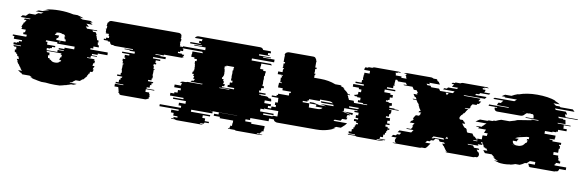

<svg xmlns="http://www.w3.org/2000/svg" viewBox="-57 -910 4259 1400"><g transform="rotate(10 2072.5 -210.0)"><path d="M694 -289Q695 -284 695 -279Q695 -274 695 -269H624V-259H583V-249H622V-244H577V-229H552V-224H608Q608 -221 607 -219H604V-214H613V-213Q613 -209 612.5 -204Q612 -199 611 -194H604L601 -174H616Q616 -170 614 -164H611Q610 -160 609 -156.5Q608 -153 607 -149H615Q614 -144 612 -139Q610 -134 608 -129H593L589 -119H591Q589 -115 589 -114H585Q581 -104 574 -94H576Q575 -92 573 -89Q571 -86 569 -84H568L556 -69Q555 -68 554 -67Q553 -66 551 -64H546Q542 -60 538 -56.5Q534 -53 529 -49H499L478 -34H482Q480 -33 478 -32Q476 -31 474 -29H467Q465 -28 462 -27Q459 -26 457 -24H511Q506 -21 500 -18.5Q494 -16 488 -14H471Q464 -11 456 -8.5Q448 -6 440 -4H444Q432 -1 419 1.5Q406 4 392 6H423Q407 8 390 9Q373 10 355 10Q336 10 319.5 9Q303 8 286 6H254Q241 4 227.5 1.5Q214 -1 202 -4H199Q191 -6 183.5 -8.5Q176 -11 168 -14H184Q179 -16 173 -18.5Q167 -21 162 -24H108L99 -29H106L97 -34H93Q81 -42 72 -49H102Q98 -53 94 -56.5Q90 -60 86 -64H91Q90 -66 89 -67Q88 -68 86 -69L74 -84H75L68 -94H66Q59 -104 55 -114H58Q56 -118 56 -119H53L49 -129H64Q63 -134 61 -139Q59 -144 57 -149H49Q48 -153 47 -156.5Q46 -160 45 -164H39L36 -174H26L23 -194H33Q32 -199 31.5 -204Q31 -209 31 -213V-214H13V-219H8Q8 -221 7.5 -222Q7 -223 7 -224H63Q63 -227 62 -229H6V-244H30V-249H42V-259H63V-269H2Q2 -274 2 -279Q2 -284 3 -289H-10V-299H89Q90 -302 90 -307V-314H63Q63 -318 63.5 -321.5Q64 -325 64 -329H74L77 -349H44Q45 -353 46 -356.5Q47 -360 48 -364H41Q43 -369 44.5 -374.5Q46 -380 48 -384H49Q50 -386 51 -389Q52 -392 53 -394H52Q52 -395 54 -399H59Q63 -409 70 -419H50L56 -429H93Q94 -431 97 -434H24Q26 -438 29.5 -441.5Q33 -445 36 -449H59Q64 -454 69.5 -459.5Q75 -465 80 -469H126Q135 -477 147 -484H166Q170 -487 174.5 -489.5Q179 -492 183 -494H124Q133 -499 146 -504H173Q196 -513 221 -519H191Q240 -530 295 -530Q350 -530 399 -519H430Q455 -513 477 -504H449Q462 -499 471 -494H530Q535 -492 539.5 -489.5Q544 -487 548 -484H529L550 -469H504Q510 -465 515.5 -459.5Q521 -454 526 -449H503Q506 -445 509.5 -441.5Q513 -438 515 -434H589L592 -429H556L562 -419H582Q589 -409 593 -399H588Q590 -395 590 -394H592L596 -384H595Q597 -380 599 -374.5Q601 -369 602 -364H612L615 -349H609Q611 -345 611.5 -339.5Q612 -334 613 -329H621Q622 -325 622 -321.5Q622 -318 623 -314H584V-307Q584 -302 585 -299H565V-289ZM310 -329Q309 -325 308.5 -321.5Q308 -318 308 -314H336Q335 -311 335 -308Q335 -305 335 -302V-299H339V-302Q339 -305 338.5 -308Q338 -311 338 -314H377Q377 -318 376.5 -321.5Q376 -325 376 -329H368Q367 -335 365.5 -340Q364 -345 362 -349H369Q365 -358 357 -364H347Q337 -370 321 -370Q305 -370 296 -364H303Q299 -361 296 -357.5Q293 -354 291 -349H324Q323 -345 321.5 -340Q320 -335 319 -329ZM378 -269H449V-289H320Q319 -293 319 -299H236Q236 -293 235 -289H248V-269H309V-259H287V-249H275V-244H251Q251 -240 251.5 -236.5Q252 -233 252 -229H331V-244H376V-249H337V-259H378ZM362 -219V-224H253V-219H258V-218Q258 -217 258.5 -216Q259 -215 259 -214H276Q277 -209 277 -204Q277 -199 278 -194H268Q270 -181 272 -174H283Q285 -168 287 -164H294Q303 -150 328 -150Q353 -150 362 -164H366Q367 -166 368 -168.5Q369 -171 370 -174H355Q356 -179 357 -183.5Q358 -188 359 -194H366Q367 -199 367 -204Q367 -209 368 -214H359V-219Z M1100 -339H1039V-334H1077V-329H1117V-314H1026V-304H1081V-294H1049V-274H1056V-264H1039V-254H1038V-249H1043V-229H1052V-224H1046V-194H1045V-179H1048V-159H1043V-144H1019V-134H1058V-129H1056V-124H1048V-109H1039V-89H1018V-79H1076V-74H1014V-54H1043V-44H1047V-34H1048V-29H1050V-27Q1050 -25 1049.5 -23Q1049 -21 1048 -19H1046L1044 -14H1049Q1048 -12 1045 -9H1041Q1040 -6 1035 -4H1033Q1028 0 1019 0H844Q835 0 830 -4H832Q830 -5 826 -9H830Q829 -11 828 -12Q827 -13 826 -14H821L819 -19H822Q821 -22 821 -27V-29H819V-34H818V-44H814V-54H785V-74H847V-79H789V-89H810V-109H819V-124H827V-129H829V-134H790V-144H814V-159H819V-179H816V-194H817V-224H823V-229H814V-249H809V-254H810V-264H827V-274H820V-294H852V-304H797V-314H888V-329H848V-334H810V-339H871V-345H738Q729 -345 724 -349H710Q699 -355 697 -369H680V-374H649V-384H664V-394H684V-409H679V-424H655V-429H657V-434H654V-454H650V-459H657V-479H652V-484H654V-493Q654 -498 656 -504H659Q666 -520 683 -520H1178Q1196 -520 1203 -504H1201Q1203 -498 1203 -493V-484H1201V-479H1206V-459H1199V-454H1203V-434H1206V-429H1204V-424H1228V-409H1233V-394H1213V-384H1198V-374H1229V-369H1246Q1244 -355 1233 -349H1247Q1242 -345 1233 -345H1100Z M1888 -39H1984V-19H1936V1H1801V16H1768V31H1814V41H1914V61H1912V81H1899V83Q1899 88 1898 91H1893Q1892 96 1887 101H1871Q1867 105 1865 106H1910Q1905 110 1896 110H1717Q1708 110 1703 106H1658Q1654 105 1652 101H1668Q1663 96 1662 91H1667Q1666 88 1666 83V81H1679V61H1681V41H1581V31H1535V16H1568V1H1703V0H1502V1H1522V16H1366V31H1509V41H1456V61H1477V81H1509V83Q1509 85 1508.5 87Q1508 89 1508 91H1478Q1477 96 1472 101H1450Q1446 105 1444 106H1469Q1462 110 1454 110H1275Q1266 110 1261 106H1236Q1234 105 1230 101H1253Q1248 96 1247 91H1277Q1276 88 1276 83V81H1244V61H1223V41H1276V31H1133V16H1289V1H1269V-19H1317V-39H1221V-49H1296V-59H1195V-79H1223V-89H1246V-109H1265V-124H1215V-144H1262V-148Q1262 -157 1267 -164H1251Q1259 -175 1273 -175H1287Q1297 -175 1304 -179H1410Q1413 -180 1417 -184H1325Q1327 -186 1329.5 -188.5Q1332 -191 1333 -194H1346Q1350 -199 1353 -209H1340Q1342 -214 1343 -219Q1344 -224 1345 -229H1337L1340 -244H1326Q1327 -248 1327.5 -251.5Q1328 -255 1328 -259H1333Q1333 -261 1333 -264Q1333 -267 1334 -269H1337Q1337 -274 1337 -279Q1337 -284 1338 -289H1336Q1337 -293 1337 -296.5Q1337 -300 1337 -304H1335Q1336 -306 1336 -309Q1336 -312 1336 -314H1334V-319H1332V-339H1343V-354H1323V-364H1299V-384H1301V-404H1378V-409H1372V-414H1227V-429H1391V-449H1306V-454H1363V-459H1274V-469H1350V-474H1337V-489H1356V-493Q1356 -500 1359 -504H1301Q1310 -520 1326 -520H1782Q1800 -520 1807 -504H1864Q1866 -498 1866 -493V-489H1847V-474H1860V-469H1784V-459H1873V-454H1816V-449H1901V-429H1737V-414H1882V-409H1888V-404H1811V-384H1809V-364H1833V-354H1853V-339H1851V-319H1847V-304H1848V-289H1847V-269H1848V-259H1847V-244H1859V-229H1842V-209H1830V-194H1880V-184H1834V-179H1847V-175H1886Q1900 -175 1908 -164H1924Q1929 -157 1929 -148V-144H1882V-124H1932V-109H1913V-89H1890V-79H1862V-59H1963V-49H1888ZM1559 -194 1556 -184H1647V-194H1597V-209H1609V-229H1626V-244H1614V-259H1615V-269H1614V-289H1615V-304H1614V-319H1618V-339H1620V-345H1563V-339H1552V-319H1554V-314H1556V-304H1557V-289H1558Q1558 -284 1557.5 -279Q1557 -274 1557 -269H1554Q1553 -267 1553 -264Q1553 -261 1553 -259H1548Q1548 -255 1547.5 -251.5Q1547 -248 1547 -244H1560Q1559 -240 1559 -236.5Q1559 -233 1558 -229H1566Q1565 -224 1564.5 -219Q1564 -214 1562 -209H1576Q1575 -205 1574 -201.5Q1573 -198 1572 -194ZM1540 -179Q1540 -176 1539 -175H1614V-179Z M2856 -239H2787V-234H2805V-214H2802V-204H2794V-184H2773V-174H2805V-154H2789V-134H2809V-124H2781V-109H2799V-99H2813V-89H2799V-84H2800V-79H2794V-64H2787V-49H2777V-29H2757V-27Q2757 -23 2756 -20Q2755 -17 2753 -14H2798Q2797 -12 2794 -9H2738Q2734 -5 2732 -4H2785Q2780 0 2771 0H2592Q2582 0 2577 -4H2524Q2521 -6 2519 -9H2575Q2574 -11 2573 -12Q2572 -13 2572 -14H2527Q2524 -20 2524 -27V-29H2544V-49H2554V-64H2561V-79H2567V-84H2566V-89H2580V-99H2566V-109H2548V-124H2576V-134H2556V-154H2572V-174H2540V-184H2561V-189H2463V-179Q2463 -175 2463 -171.5Q2463 -168 2462 -164H2448L2513 -149Q2513 -148 2512.5 -147Q2512 -146 2512 -144H2495L2489 -124H2498L2492 -109H2461L2453 -94H2408Q2407 -92 2405 -89Q2403 -86 2401 -84H2502Q2498 -79 2494.5 -74Q2491 -69 2486 -64H2485Q2480 -59 2474.5 -54Q2469 -49 2463 -44H2428Q2424 -41 2420.5 -38.5Q2417 -36 2413 -34H2422Q2414 -29 2403 -24H2406Q2375 -10 2338 -4H2340Q2327 -2 2313.5 -1Q2300 0 2286 0H1999Q1990 0 1985 -4H1983Q1972 -10 1970 -24H1968Q1967 -25 1967 -27V-34H1958V-44H1993V-84H1892V-94H1938V-109H1969V-124H1960V-144H1978V-164H1977V-179H1927V-189H1961V-199H1970V-209H2049V-229H2059V-239H1996V-254H1961V-274H1962V-289H1983V-294H1970V-314H1969V-329H1976V-339H1971V-344H1981V-349H1942V-369H1974V-389H1976V-394H1980V-399H1970V-409H1972V-414H1971V-434H1980V-444H1969V-484H1970V-494H1967Q1967 -502 1972 -509H1971Q1973 -511 1974 -512Q1975 -513 1976 -514H1979Q1985 -520 1996 -520H2176Q2186 -520 2193 -514H2190Q2193 -512 2195 -509H2196Q2201 -502 2201 -494H2204V-484H2203V-444H2214V-434H2205V-414H2206V-409H2204V-399H2214V-394H2210V-389H2208V-369H2256Q2317 -369 2368 -349H2407L2418 -344H2409Q2411 -343 2413.5 -342Q2416 -341 2419 -339H2423Q2428 -337 2432 -334.5Q2436 -332 2440 -329H2432Q2437 -325 2442.5 -321.5Q2448 -318 2452 -314H2453Q2458 -310 2463 -304.5Q2468 -299 2472 -294H2485Q2486 -293 2487 -292Q2488 -291 2489 -289H2468Q2471 -285 2473.5 -281.5Q2476 -278 2478 -274H2476Q2479 -270 2481.5 -264.5Q2484 -259 2486 -254H2521Q2523 -250 2524 -246.5Q2525 -243 2526 -239H2623V-244H2591V-249H2552V-264H2567V-284H2541V-289H2520V-299H2534V-304H2544V-324H2563V-344H2543V-354H2497V-374H2574V-384H2511V-394H2555V-414H2563V-419H2560V-439H2561V-454H2563V-469H2601V-489H2558V-493Q2558 -502 2563 -509H2582Q2583 -511 2586 -514H2613Q2621 -520 2630 -520H2809Q2820 -520 2826 -514H2799Q2802 -512 2804 -509H2786Q2791 -502 2791 -493V-489H2834V-469H2796V-454H2794V-439H2793V-419H2796V-414H2788V-394H2744V-384H2807V-374H2730V-354H2776V-344H2796V-324H2777V-304H2767V-299H2753V-289H2774V-284H2800V-264H2785V-249H2824V-244H2856ZM2288 -189H2383Q2382 -192 2382 -194.5Q2382 -197 2381 -199H2291Q2290 -202 2288.5 -204.5Q2287 -207 2285 -209H2375Q2364 -220 2343 -220H2278V-209H2199V-199H2190V-189H2156V-179H2206V-164H2207V-149H2272Q2298 -149 2307 -164H2255Q2257 -167 2258 -171Q2259 -175 2259 -179H2208V-189H2237L2280 -179H2331ZM2497 -199H2561V-204H2569V-209H2496Q2496 -207 2496 -204Q2496 -201 2497 -199ZM2529 -149 2465 -164H2531Q2531 -160 2530.5 -156.5Q2530 -153 2529 -149Z M3480 -44 3485 -37Q3489 -32 3489 -24Q3489 -11 3478 -4H3463Q3458 0 3449 0H3257Q3252 0 3248 -1.5Q3244 -3 3241 -4H3256Q3251 -7 3248 -10.5Q3245 -14 3243 -17L3238 -24L3224 -44H3221L3211 -59H3230L3223 -69H3191L3180 -84H3155L3144 -69H3126L3119 -59H3099L3088 -44H3127L3113 -24L3108 -17Q3106 -14 3102.5 -10.5Q3099 -7 3094 -4H3069Q3061 0 3052 0H2865Q2857 0 2852 -4H2878Q2867 -10 2867 -24Q2867 -26 2868 -30Q2869 -34 2871 -37L2876 -44H2837L2847 -59H2868L2875 -69H2893L2903 -84H2876L2880 -89L2887 -99H2974L2988 -119H2934L2938 -124H2968L2978 -139H2974L2981 -149H2973L2987 -169H2951L2961 -184H2966L2977 -199H2969L2972 -204H2970L2974 -209H2972L2986 -229H3009L3019 -244H3015L3022 -254H3000L3007 -264H3012L3014 -268L3010 -274L2999 -289H3002L2992 -304H2996L2986 -319H2984L2971 -339H2946L2942 -344H2971L2961 -359H2955L2942 -379H2971L2964 -389H2974L2960 -409H2939L2926 -429H2862L2859 -434H2883L2873 -449H2815L2808 -459H2783L2777 -469H2801L2795 -479H2873L2871 -483Q2867 -489 2867 -496V-499H2861Q2863 -505 2865 -509H2867Q2868 -511 2871 -514H2848Q2854 -520 2864 -520H3047Q3054 -520 3058.5 -518Q3063 -516 3067 -514H3090L3096 -509H3094Q3098 -505 3100 -501L3102 -499H3107L3120 -479H3041L3048 -469H3023L3030 -459H3054L3061 -449H3119L3129 -434H3224L3234 -449H3149L3155 -459H3175L3182 -469H3248L3255 -479H3209L3222 -499H3202L3204 -501Q3206 -505 3210 -509H3224L3230 -514H3265Q3269 -516 3273.5 -518Q3278 -520 3285 -520H3460Q3470 -520 3476 -514H3441Q3443 -513 3444 -512Q3445 -511 3446 -509H3431Q3434 -505 3434 -499H3454V-497Q3454 -492 3453 -488.5Q3452 -485 3450 -483L3447 -479H3493L3486 -469H3420L3413 -459H3393L3386 -449H3471L3461 -434H3308L3304 -429H3430L3417 -409H3438L3424 -389H3414L3408 -379H3379L3365 -359H3371L3361 -344H3332L3328 -339H3354L3340 -319H3341L3331 -304H3327L3317 -289H3314L3304 -274H3305L3301 -269L3305 -264H3301L3308 -254H3330L3337 -244H3341L3351 -229H3329L3343 -209H3345L3348 -204H3350L3354 -199H3362L3373 -184H3368L3378 -169H3415L3429 -149H3437L3444 -139H3448L3459 -124H3429L3432 -119H3487L3501 -99H3467L3474 -89H3394L3397 -84H3435L3445 -69H3478L3485 -59H3466L3476 -44ZM3194 -429H3171L3183 -412ZM3226 -99H3247L3237 -114ZM3140 -89H3220L3213 -99H3139L3132 -89H3131L3128 -84H3143Z M4045 -54V-44H4132V-27Q4132 -25 4131 -24H4084Q4082 -10 4071 -4H4062Q4057 0 4048 0H3873Q3864 0 3859 -4H3867Q3857 -11 3855 -24H3903V-44H3863Q3858 -39 3852.5 -34Q3847 -29 3841 -24H3830Q3812 -11 3794 -4H3762Q3755 -1 3746.5 1.5Q3738 4 3729 6H3721Q3711 8 3700.5 9Q3690 10 3679 10Q3667 10 3655.5 9Q3644 8 3633 6H3641Q3631 4 3621.5 1.5Q3612 -1 3603 -4H3634Q3612 -12 3594 -24H3605Q3598 -29 3592 -34Q3586 -39 3580 -44H3530L3521 -54Q3520 -56 3518 -59Q3516 -62 3514 -64H3544Q3542 -68 3539.5 -71.5Q3537 -75 3535 -79H3526Q3526 -80 3524 -84H3515L3512 -89H3513L3507 -104H3502Q3501 -108 3500 -111.5Q3499 -115 3498 -119H3460Q3457 -130 3457 -139H3490V-149Q3490 -154 3490 -159.5Q3490 -165 3491 -169H3521Q3522 -174 3523 -179.5Q3524 -185 3525 -189H3497L3499 -194H3500L3502 -199H3501Q3503 -203 3505 -206.5Q3507 -210 3508 -214H3449L3455 -224H3433Q3436 -227 3437 -229H3473Q3475 -231 3477 -234Q3479 -237 3481 -239H3483Q3493 -251 3504 -259H3422Q3429 -264 3436.5 -269.5Q3444 -275 3452 -279H3507L3516 -284H3544Q3546 -286 3549 -287Q3552 -288 3554 -289H3566Q3584 -298 3605 -304H3666Q3680 -309 3694.5 -312.5Q3709 -316 3725 -319H3700L3716 -322L3822 -339V-344H3873V-349H3777V-354H3834Q3834 -359 3834 -362.5Q3834 -366 3833 -369Q3832 -378 3826 -384H3809Q3808 -385 3804 -387L3797 -384H3780Q3776 -381 3772 -377.5Q3768 -374 3763 -369H3764Q3753 -358 3736 -358H3566Q3551 -358 3546 -369H3545Q3542 -374 3543 -380V-384H3559Q3560 -386 3560 -389H3496Q3496 -393 3498 -399H3642Q3642 -400 3644 -404H3555Q3558 -414 3564 -424H3581Q3584 -429 3588 -434Q3592 -439 3596 -444H3521L3530 -454H3675Q3679 -458 3683.5 -461.5Q3688 -465 3692 -469H3600L3606 -474H3578Q3583 -478 3589 -481.5Q3595 -485 3601 -489H3648Q3669 -501 3692 -509H3699Q3726 -519 3759.5 -524.5Q3793 -530 3833 -530Q3915 -530 3972 -509H3964Q3975 -505 3985.5 -500Q3996 -495 4006 -489H3959L3980 -474H4008L4014 -469H4106L4121 -454H3976Q3978 -452 3980 -449Q3982 -446 3984 -444H4058Q4062 -440 4065.5 -434.5Q4069 -429 4071 -424H4055L4064 -404H4153Q4155 -400 4155 -399H4011Q4013 -397 4013.5 -394Q4014 -391 4015 -389H4048Q4048 -388 4048.5 -387Q4049 -386 4049 -384H4066L4072 -354H4014Q4014 -353 4014.5 -352Q4015 -351 4015 -349H4111V-344H4061V-339Q4062 -334 4062 -329Q4062 -324 4062 -319H4088V-304H4026V-289H4015V-284H3988V-279H3933V-259H4015V-239H4013V-229H3977V-224H3999V-214H4065V-199H4053V-189H4061V-169H4055V-139H4022V-119H4060V-104H4065V-84H4074V-79H4082V-64H4051V-54ZM3755 -390Q3748 -390 3745 -389H3766Q3763 -390 3755 -390ZM3762 -216 3753 -214H3762ZM3728 -189H3756Q3745 -181 3745 -169H3715V-166Q3715 -156 3722 -149Q3727 -142 3742 -139H3766Q3781 -142 3792 -149Q3801 -157 3809 -169H3814Q3816 -174 3818 -178.5Q3820 -183 3821 -189H3813Q3813 -191 3813.5 -192Q3814 -193 3814 -194H3815V-199H3827Q3828 -203 3828 -206.5Q3828 -210 3828 -214H3811L3762 -203Q3758 -202 3754.5 -201Q3751 -200 3748 -199Q3745 -198 3742 -197Q3739 -196 3737 -194H3736Q3734 -193 3732 -192Q3730 -191 3728 -189ZM3733 -139H3708Q3712 -138 3720 -138Q3723 -138 3726.5 -138Q3730 -138 3733 -139Z"/></g></svg>

Font: Rubik Glitch
Style: Regular
Weight: 400
Designer: Hubert and Fischer, NaN
Foundry: Hubert and Fischer, NaN
Version: Version 2.200